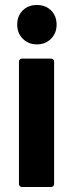

<svg xmlns="http://www.w3.org/2000/svg" viewBox="-20 -750 295 770"><path d="M49 -651Q49 -686 71 -708Q93 -730 128 -730Q163 -730 185 -708Q207 -686 207 -651Q207 -617 184.5 -594.5Q162 -572 128 -572Q94 -572 71.5 -594.5Q49 -617 49 -651ZM56 -12V-503Q56 -508 59.5 -511.5Q63 -515 68 -515H185Q190 -515 193.5 -511.5Q197 -508 197 -503V-12Q197 -7 193.5 -3.5Q190 0 185 0H68Q63 0 59.5 -3.5Q56 -7 56 -12Z"/></svg>

Font: Amber EN
Style: Bold
Weight: 700
Designer: Jeremy Tribby
Foundry: Tribby Type
Version: Version 1.408 November 24, 2021